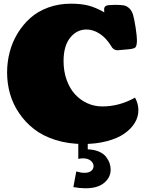

<svg xmlns="http://www.w3.org/2000/svg" viewBox="-20 -760 790 1031"><path d="M374 244.6 389.6 160.6Q413.6 168 434.6 168Q457.5 168 470 157.5Q482.4 147 482.4 132.3Q482.4 115.7 467.3 103Q452.1 90.3 425.8 90.3Q414.1 90.3 400.4 93.3V4.9H451.2V42Q484.9 43 510.3 53.7Q535.6 64.5 548.8 81.3Q562 98.1 568.1 115.5Q574.2 132.8 574.2 150.4Q574.2 192.9 539.3 221.9Q504.4 251 439.5 251Q407.2 251 374 244.6ZM427.2 13.2Q346.2 13.2 277.8 -8.5Q209.5 -30.3 162.4 -67.1Q115.2 -104 82 -153.3Q48.8 -202.6 33.4 -257.6Q18.1 -312.5 18.1 -370.6Q18.1 -426.8 32 -480.2Q45.9 -533.7 74.5 -580.8Q103 -627.9 143.1 -663.6Q183.1 -699.2 239.3 -719.7Q295.4 -740.2 360.4 -740.2Q414.1 -740.2 453.4 -730.5Q492.7 -720.7 540 -693.8Q539.1 -705.6 539.1 -709Q539.1 -724.1 550 -729Q561 -733.9 597.2 -733.9Q629.4 -733.9 645.3 -731Q661.1 -728 674.8 -714.8Q688.5 -701.7 695.1 -678.2Q701.7 -654.8 708.5 -610.4Q715.3 -564 715.3 -544.9Q715.3 -530.8 713.6 -522.2Q711.9 -513.7 709.2 -508.5Q706.5 -503.4 698.7 -500.7Q690.9 -498 684.6 -497.1Q678.2 -496.1 662.6 -494.6Q615.2 -490.2 611.3 -490.2Q587.9 -490.2 574.7 -516.1Q548.3 -558.1 513.9 -579.8Q479.5 -601.6 444.3 -601.6Q392.1 -601.6 356.7 -557.4Q321.3 -513.2 321.3 -432.1Q321.3 -377 337.9 -330.8Q354.5 -284.7 382.8 -253.7Q411.1 -222.7 449 -205.6Q486.8 -188.5 529.3 -188.5Q621.1 -188.5 705.1 -235.8Q723.1 -203.1 723.1 -167.5Q723.1 -132.3 703.6 -100.1Q684.1 -67.9 647.7 -42.5Q611.3 -17.1 554.2 -2Q497.1 13.2 427.2 13.2Z"/></svg>

Font: Coustard Black
Style: Regular
Weight: 900
Foundry: vernon adams
Version: Version 1.001;